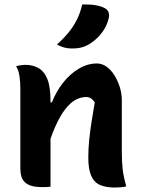

<svg xmlns="http://www.w3.org/2000/svg" viewBox="-20 -834 640 859"><path d="M545 0Q531 3 519 4Q507 5 493 5Q455 5 428.5 -6Q402 -17 388.5 -46.5Q375 -76 375 -129Q375 -168 379 -207.5Q383 -247 389.5 -288.5Q396 -330 404 -376Q396 -388 386.5 -394Q377 -400 365 -400Q341 -400 317.5 -387Q294 -374 271.5 -345Q249 -316 227.5 -268Q206 -220 186 -149V-376H212Q232 -426 263 -465Q294 -504 333 -527Q372 -550 413 -550Q437 -550 457 -535.5Q477 -521 492 -497Q507 -473 516 -444Q525 -415 525 -386Q525 -348 525 -309Q525 -270 525 -231.5Q525 -193 525 -154Q525 -108 529 -75Q533 -42 545 0ZM206 1Q199 2 192.5 2.5Q186 3 180 3Q174 3 167 3Q140 3 121 -2.5Q102 -8 91 -19Q80 -30 75.5 -45Q71 -60 71 -79Q71 -129 71 -175.5Q71 -222 71 -266.5Q71 -311 71 -354.5Q71 -398 71 -441Q71 -468 67 -494Q63 -520 52 -538Q60 -540 66.5 -541Q73 -542 80 -543Q87 -544 93 -544Q126 -544 152 -529.5Q178 -515 192 -480Q206 -445 206 -382Q206 -317 206 -249.5Q206 -182 206 -118.5Q206 -55 206 1ZM348 -814Q380 -815 405.5 -811Q431 -807 448 -798Q462 -791 466 -778Q470 -765 466 -751Q460 -726 447 -704.5Q434 -683 417.5 -666.5Q401 -650 382 -638Q364 -627 345.5 -622Q327 -617 303 -617Q283 -617 266.5 -621.5Q250 -626 235 -635Q266 -663 287.5 -689.5Q309 -716 324 -746Q339 -776 348 -814Z"/></svg>

Font: Recursive Casual
Style: Bold
Weight: 700
Version: Version 1.085